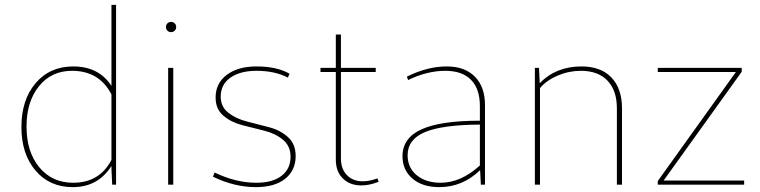

<svg xmlns="http://www.w3.org/2000/svg" viewBox="-20 -759 3125 789"><path d="M279 10Q184 10 126 -58Q68 -126 68 -237Q68 -349 126.5 -417.5Q185 -486 281 -486Q386 -486 438 -406V-739H457V0H441L438 -64V-77Q383 10 279 10ZM89 -239Q89 -135 141.5 -71.5Q194 -8 281 -8Q389 -8 438 -102V-371Q388 -468 276 -468Q191 -468 140 -404.5Q89 -341 89 -239Z M698 -633Q692 -627 683 -627Q674 -627 668 -633Q662 -639 662 -648Q662 -657 668 -663Q674 -669 683 -669Q692 -669 698 -663Q704 -657 704 -648Q704 -639 698 -633ZM671 0V-480H692V0Z M1032 10Q943 10 855 -33L862 -50Q949 -8 1034 -8Q1100 -8 1137 -36.5Q1174 -65 1174 -115Q1174 -159 1142.5 -185Q1111 -211 1065.5 -222Q1020 -233 974.5 -245Q929 -257 897.5 -284Q866 -311 866 -358Q866 -417 912 -451.5Q958 -486 1034 -486Q1118 -486 1170 -456L1163 -440Q1110 -468 1034 -468Q967 -468 927 -440Q887 -412 887 -362Q887 -320 918.5 -295.5Q950 -271 995.5 -259.5Q1041 -248 1086.5 -236Q1132 -224 1163.5 -195.5Q1195 -167 1195 -118Q1195 -59 1152 -24.5Q1109 10 1032 10Z M1465 3Q1418 3 1389 -25.5Q1360 -54 1360 -103V-463H1297V-480H1360V-617H1381V-480H1524V-463H1381V-108Q1381 -65 1405.5 -39.5Q1430 -14 1471 -14Q1499 -14 1531 -26L1536 -12Q1498 3 1465 3Z M1785 10Q1716 10 1675 -25Q1634 -60 1634 -117Q1634 -192 1712 -227.5Q1790 -263 1952 -263V-323Q1952 -394 1915.5 -431Q1879 -468 1810 -468Q1735 -468 1657 -430L1652 -444Q1736 -486 1816 -486Q1890 -486 1931.5 -444Q1973 -402 1973 -327V0H1956L1953 -60Q1881 10 1785 10ZM1655 -121Q1655 -70 1692.5 -39Q1730 -8 1791 -8Q1874 -8 1952 -79V-247Q1797 -246 1726 -216Q1655 -186 1655 -121Z M2178 0V-480H2195L2198 -417Q2264 -486 2370 -486Q2449 -486 2492.5 -440.5Q2536 -395 2536 -314V0H2515V-314Q2515 -387 2476.5 -427.5Q2438 -468 2367 -468Q2318 -468 2272 -448.5Q2226 -429 2199 -397V0Z M2683 0V-15L3004 -463H2683V-480H3028V-464L2707 -17H3038V0Z"/></svg>

Font: Cantarell Thin
Style: Regular
Weight: 100
Designer: Dave Crossland, Nikolaus Waxweiler, Florian Fecher, Jacques Le Bailly, Eben Sorkin, Alexei Vanyashin, Alexios Zavras, Em
Version: Version 0.303